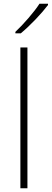

<svg xmlns="http://www.w3.org/2000/svg" viewBox="-20 -1016 279 1036"><path d="M239 -989V-996H193C166 -953 105 -883 63 -844V-836H92C144 -879 206 -945 239 -989ZM128 0V-760H90V0Z"/></svg>

Font: Noto Sans Georgian ExtraLight
Style: Regular
Weight: 200
Designer: Monotype Design Team, Akaki Razmadze
Foundry: Google LLC
Version: Version 2.005